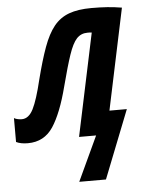

<svg xmlns="http://www.w3.org/2000/svg" viewBox="-98 -595 633 832"><g transform="rotate(-5 218.5 -179.0)"><path d="M212.9 193.8 303.2 0H229L323.2 -445.8Q319.3 -446.8 314.5 -446.8Q309.6 -446.8 304.2 -446.8Q276.4 -446.8 257.8 -427Q239.3 -407.2 222.9 -358.6Q206.5 -310.1 184.1 -224.1Q154.8 -109.9 116 -51Q77.1 7.8 5.9 7.8Q-24.9 7.8 -44.9 -2V-106Q-37.6 -101.6 -28.3 -99.9Q-19 -98.1 -11.2 -98.1Q19 -98.1 38.6 -136.7Q58.1 -175.3 79.1 -263.2Q100.1 -345.7 120.4 -401.4Q140.6 -457 167.2 -490Q193.8 -522.9 233.2 -537.4Q272.5 -551.8 331.1 -551.8Q369.1 -551.8 399.9 -549.6Q430.7 -547.4 462.9 -542L370.1 -102.1H445.8L329.1 193.8Z"/></g></svg>

Font: Open Sans Condensed
Style: Bold Italic
Weight: 700
Width: 3
Italic angle: -12°
Designer: Monotype Design Team
Foundry: Monotype Imaging Inc.
Version: Version 3.003; ttfautohint (v1.8.4)